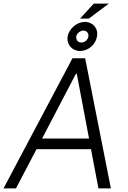

<svg xmlns="http://www.w3.org/2000/svg" viewBox="-37 -1053 714 1073"><path d="M571 -1032.7H486.9L410.5 -949.2H459.5ZM410.5 -768.1C456.3 -767.8 497.9 -804.3 505 -849.4C513.1 -894.2 483 -930.4 437.1 -930.4C392.8 -930.4 349.8 -894.2 340.9 -849.4C334.2 -804.3 366.1 -767.8 410.5 -768.1ZM389.2 -849.4C392 -866.1 410.5 -881.7 428.6 -882.1C448.5 -881.7 459.5 -866.1 457 -849.4C453.8 -830.6 437.1 -815 417.3 -815.3C399.1 -815 386.4 -830.6 389.2 -849.4ZM513.1 0H582.7L438.9 -727.3H367.9L-17.4 0H52.2L166.9 -219.1H471.6ZM198.2 -278.8 387.4 -641H392L460.6 -278.8Z"/></svg>

Font: TID UI Light
Style: Italic
Weight: 300
Italic angle: -9.39999°
Designer: The TID Project Authors
Foundry: Bakken & Bæck
Version: Version 1.001;hotconv 1.0.109;makeotfexe 2.5.65596